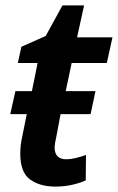

<svg xmlns="http://www.w3.org/2000/svg" viewBox="-20 -680 436 710"><path d="M185 10Q127 10 91 -16.5Q55 -43 55 -111Q55 -124 56.5 -140.5Q58 -157 62 -174L79 -258H18L37 -343H98L119 -447H46L59 -507L149 -547L211 -660H291L265 -542H396L375 -447H245L223 -343H333L315 -258H204L188 -173Q186 -164 184 -153Q182 -142 182 -134Q182 -113 193 -102Q204 -91 225 -91Q242 -91 260 -95.5Q278 -100 298 -107L297 -13Q278 -4 248.5 3Q219 10 185 10Z"/></svg>

Font: Noto Sans Display SemiBold
Style: Italic
Weight: 600
Italic angle: -12°
Designer: Monotype Design Team
Foundry: Monotype Imaging Inc.
Version: Version 2.003